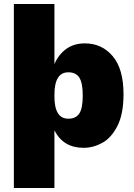

<svg xmlns="http://www.w3.org/2000/svg" viewBox="-20 -726 668 956"><path d="M595 -257Q595 -158 564.5 -98.5Q534 -39 489 -14.5Q444 10 396 10Q295 10 251 -77V210H49V-706H251V-407Q272 -455 310 -482.5Q348 -510 403 -510Q487 -510 541 -446.5Q595 -383 595 -257ZM392 -250Q392 -313 375 -339.5Q358 -366 320 -366Q251 -366 251 -254V-246Q251 -135 320 -135Q358 -135 375 -161Q392 -187 392 -250Z"/></svg>

Font: Work Sans ExtraBold
Style: Regular
Weight: 800
Designer: Wei Huang
Foundry: Wei Huang
Version: Version 1.500